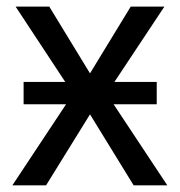

<svg xmlns="http://www.w3.org/2000/svg" viewBox="-20 -556 540 576"><path d="M50.8 -310.1H175.8L26.9 -536.1H127.9L250 -335.9L372.1 -536.1H473.1L323.2 -310.1H450.2V-243.2H320.8L481.9 0H380.9L250 -212.9L118.2 0H17.1L178.2 -243.2H50.8Z"/></svg>

Font: Genotype
Style: Regular
Weight: 400
Foundry: Ascender Corporation
Version: Version 1.00